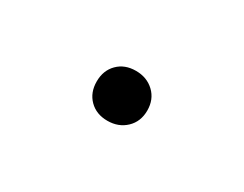

<svg xmlns="http://www.w3.org/2000/svg" viewBox="-29 -153 305 240"><g transform="rotate(30 123.5 -33.0)"><path d="M87 -33Q87 -49 97 -59Q107 -69 123 -69Q139 -69 149.5 -59Q160 -49 160 -33Q160 -17 149.5 -7Q139 3 123 3Q107 3 97 -7Q87 -17 87 -33Z"/></g></svg>

Font: Bellota Light
Style: Regular
Weight: 300
Designer: Kemie Guaida
Foundry: Kemie Guaida
Version: Version 4.001